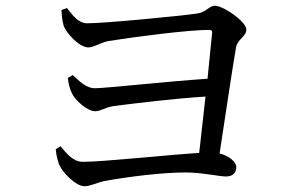

<svg xmlns="http://www.w3.org/2000/svg" viewBox="-20 -694 1040 668"><path d="M191 -185 174 -175C175 -156 181 -134 186 -121C196 -96 243 -46 274 -46C293 -46 320 -59 342 -64C426 -79 541 -94 627 -94C682 -94 743 -80 766 -80C790 -80 802 -93 802 -113C802 -132 774 -153 744 -160C762 -276 787 -448 801 -528C806 -558 837 -567 837 -591C837 -619 757 -674 728 -674C706 -674 700 -652 666 -647C605 -638 344 -613 284 -613C252 -613 233 -641 213 -666L194 -659C194 -643 197 -621 201 -606C209 -580 256 -529 287 -529C306 -529 329 -545 356 -551C450 -566 635 -590 708 -590C716 -590 719 -586 718 -579L702 -420C575 -412 347 -387 310 -387C279 -387 255 -413 233 -433L216 -423C217 -408 223 -383 230 -370C241 -345 284 -307 311 -307C330 -307 345 -320 375 -325C455 -335 583 -351 695 -358L673 -162C562 -155 338 -131 269 -131C233 -131 212 -160 191 -185Z"/></svg>

Font: Noto Serif KR Medium
Style: Regular
Weight: 500
Designer: Ryoko NISHIZUKA 西塚涼子 (kana & ideographs); Frank Grießhammer (Latin, Greek & Cyrillic); Wenlong ZHANG 张文龙 (bopomofo); San
Foundry: Adobe
Version: Version 2.001;hotconv 1.1.0;makeotfexe 2.6.0